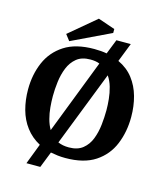

<svg xmlns="http://www.w3.org/2000/svg" viewBox="-129 -895 921 1084"><g transform="rotate(15 331.5 -353.0)"><path d="M129 94 175 -26Q125 -53 92.5 -96Q60 -139 45 -194Q30 -249 30 -311Q30 -398 61 -470Q92 -542 158.5 -585Q225 -628 333 -628Q353 -628 371.5 -626.5Q390 -625 406 -622L440 -708H524L481 -598Q535 -573 568.5 -529.5Q602 -486 617.5 -430Q633 -374 633 -311Q633 -224 603 -151Q573 -78 507 -34.5Q441 9 333 9Q309 9 288 6.5Q267 4 247 0L210 94ZM213 -122 381 -556Q369 -561 355.5 -563Q342 -565 327 -565Q277 -565 247 -540.5Q217 -516 201.5 -477.5Q186 -439 180.5 -394.5Q175 -350 175 -311Q175 -279 178 -245.5Q181 -212 189.5 -180Q198 -148 213 -122ZM337 -54Q387 -54 417.5 -78.5Q448 -103 463 -142Q478 -181 483 -226Q488 -271 488 -311Q488 -342 484.5 -376.5Q481 -411 471.5 -444.5Q462 -478 444 -504L273 -66Q287 -60 302.5 -57Q318 -54 337 -54ZM184 -634 157 -669 313 -800 412 -766V-743Z"/></g></svg>

Font: Manuale
Style: Bold
Weight: 700
Version: Version 1.002